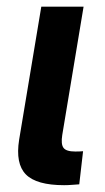

<svg xmlns="http://www.w3.org/2000/svg" viewBox="-20 -542 307 563"><path d="M168 1Q86.9 1 55.9 -30.5Q24.9 -62 36.1 -132.3L101.1 -522.5H225.1L162.6 -146.5Q158.2 -119.1 166.3 -108.4Q174.3 -97.7 200.7 -97.7Q206.5 -97.7 212.9 -97.9Q219.2 -98.1 223.6 -98.6L212.4 -1.5Q202.6 -1 191.4 0Q180.2 1 168 1Z"/></svg>

Font: Inter 28pt SemiBold
Style: Italic
Weight: 600
Italic angle: -9.3988°
Designer: Rasmus Andersson
Foundry: rsms
Version: Version 4.001;git-66647c0bb